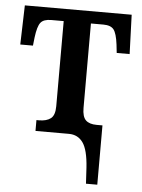

<svg xmlns="http://www.w3.org/2000/svg" viewBox="-53 -578 611 829"><g transform="rotate(5 252.5 -164.0)"><path d="M347 138Q342 62 320 31Q298 0 259 0H114V-47H125Q158 -47 176 -61Q194 -75 194 -114V-483H140Q107 -483 94 -466.5Q81 -450 75 -402L71 -366H16L21 -536H484L490 -366H434L430 -402Q424 -450 411 -466.5Q398 -483 366 -483H312V-117Q312 -79 327.5 -64Q343 -49 375 -49H400V208H351Z"/></g></svg>

Font: Noto Serif NarrowSemiBold
Style: Regular
Weight: 600
Width: 4
Designer: Monotype Design Team
Foundry: Monotype Imaging Inc.
Version: Version 1.001